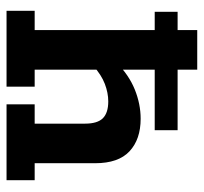

<svg xmlns="http://www.w3.org/2000/svg" viewBox="-38 -585 623 587"><g transform="rotate(90 273.5 -291.5)"><path d="M13 0V-86H72V-453H16V-523H72V-583H193V-523H378V-453H193V-337L170 -335Q209 -374 253.5 -392Q298 -410 343 -410Q406 -410 442.5 -376Q479 -342 479 -271V-86H531V0H299V-86H358V-240Q358 -278 341.5 -294.5Q325 -311 290 -311Q264 -311 236.5 -300.5Q209 -290 181 -265L193 -298V-86H245V0Z"/></g></svg>

Font: Rokkitt SemiBold
Style: Bold
Weight: 700
Version: Version 3.103